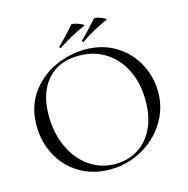

<svg xmlns="http://www.w3.org/2000/svg" viewBox="-114 -894 995 1016"><g transform="rotate(-15 383.0 -386.0)"><path d="M49 -312Q49 -415 101 -488.5Q153 -562 234.5 -599Q316 -636 401 -636Q496 -636 568 -591.5Q640 -547 678.5 -474Q717 -401 717 -319Q717 -228 669 -152Q621 -76 540.5 -32Q460 12 366 12Q273 12 200.5 -31.5Q128 -75 88.5 -149.5Q49 -224 49 -312ZM641 -291Q641 -385 606 -458Q571 -531 507.5 -572Q444 -613 359 -613Q249 -613 187 -542Q125 -471 125 -347Q125 -253 160 -175.5Q195 -98 258 -53.5Q321 -9 401 -9Q469 -9 523.5 -42Q578 -75 609.5 -138.5Q641 -202 641 -291ZM278 -676Q275 -676 274 -680.5Q273 -685 275 -687Q321 -731 365 -782Q368 -786 387 -781Q406 -776 421 -768.5Q436 -761 429 -758Q357 -728 280 -677ZM402 -676Q399 -676 398 -680.5Q397 -685 399 -687Q438 -724 489 -782Q492 -786 510.5 -781Q529 -776 543.5 -768.5Q558 -761 551 -758Q485 -731 404 -677Z"/></g></svg>

Font: Cormorant Unicase
Style: Regular
Weight: 400
Designer: Christian Thalmann (Catharsis Fonts)
Foundry: Catharsis Fonts
Version: Version 4.000